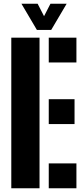

<svg xmlns="http://www.w3.org/2000/svg" viewBox="-20 -1000 448 1020"><path d="M40 0V-800H190V0ZM239 0V-132H386V0ZM239 -341V-473H376V-341ZM239 -668V-800H386V-668ZM176 -841 94 -980H180L214 -914L248 -980H334L252 -841Z"/></svg>

Font: Big Shoulders Stencil Display Thin Black
Style: Regular
Weight: 900
Version: Version 2.001